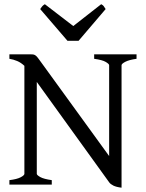

<svg xmlns="http://www.w3.org/2000/svg" viewBox="-20 -872 689 907"><path d="M24.4 0V-21Q60.5 -25.4 77.9 -34.7Q95.2 -43.9 95.2 -50.8V-561Q79.1 -576.2 61.3 -583.7Q43.5 -591.3 24.4 -594.2V-615.2H127.9Q135.3 -615.2 139.9 -614Q144.5 -612.8 149.4 -608.9Q154.3 -605 159.9 -597.4Q165.5 -589.8 174.8 -577.1L495.6 -134.8V-564Q495.6 -569.8 479.7 -579.3Q463.9 -588.9 424.8 -594.2V-615.2H625V-594.2Q589.8 -589.4 572 -580.1Q554.2 -570.8 554.2 -564V14.6Q529.8 11.7 515.9 4.9Q502 -2 496.1 -10.3L153.8 -484.9V-50.8Q153.8 -44.9 170.2 -35.6Q186.5 -26.4 224.6 -21V0ZM351.1 -679.2H298.8L169.9 -829.1Q173.3 -834 175.8 -837.4Q178.2 -840.8 180.4 -843.3Q182.6 -845.7 185.3 -847.7Q188 -849.6 191.9 -852.1L326.2 -749L458 -852.1Q466.3 -847.7 469.7 -843.3Q473.1 -838.9 479 -829.1Z"/></svg>

Font: Gentium Plus Eur
Style: Regular
Weight: 400
Designer: J. Victor Gaultney, Annie Olsen, Iska Routamaa, Becca Hirsbrunner
Foundry: SIL International
Version: Version 5.000